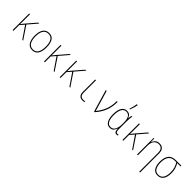

<svg xmlns="http://www.w3.org/2000/svg" viewBox="337 -2441 4325 4325"><g transform="rotate(45 2500.0 -278.5)"><path d="M147 0V-185L235 -286L430 0H458L252 -307L442 -528H411L195 -277Q183 -263 172 -248.5Q161 -234 148 -217H146Q147 -258 147 -295Q147 -332 147 -373V-528H121V0Z M940 -264Q940 -385 897.5 -461Q855 -537 753 -537Q659 -537 609.5 -466Q560 -395 560 -265Q560 -137 607.5 -63.5Q655 10 751 10Q849 10 894.5 -63Q940 -136 940 -264ZM586 -265Q586 -383 627.5 -447.5Q669 -512 753 -512Q842 -512 878 -443Q914 -374 914 -265Q914 -147 875.5 -81Q837 -15 751 -15Q666 -15 626 -82Q586 -149 586 -265Z M1147 0V-185L1235 -286L1430 0H1458L1252 -307L1442 -528H1411L1195 -277Q1183 -263 1172 -248.5Q1161 -234 1148 -217H1146Q1147 -258 1147 -295Q1147 -332 1147 -373V-528H1121V0Z M1647 0V-185L1735 -286L1930 0H1958L1752 -307L1942 -528H1911L1695 -277Q1683 -263 1672 -248.5Q1661 -234 1648 -217H1646Q1647 -258 1647 -295Q1647 -332 1647 -373V-528H1621V0Z M2412 3V-22Q2384 -15 2356 -15Q2303 -15 2276.5 -44Q2250 -73 2250 -143V-528H2224V-136Q2224 10 2354 10Q2388 10 2412 3Z M2737 0Q2832 -104 2885.5 -232.5Q2939 -361 2939 -528H2912Q2912 -368 2862.5 -248Q2813 -128 2733 -36H2731Q2727 -56 2722 -76Q2717 -96 2712 -110L2589 -528H2561L2716 0Z M3255 -606Q3269 -643 3285 -694.5Q3301 -746 3308 -789V-797H3280Q3276 -757 3262 -702Q3248 -647 3237 -614V-606ZM3365 -108H3367Q3367 -45 3383.5 -17.5Q3400 10 3439 10Q3463 10 3477 3V-22Q3462 -15 3442 -15Q3416 -15 3404 -37.5Q3392 -60 3392 -123V-358Q3392 -425 3396.5 -462Q3401 -499 3408 -528H3386Q3378 -506 3372.5 -483.5Q3367 -461 3366 -438H3363Q3333 -538 3232 -538Q3153 -538 3106.5 -469Q3060 -400 3060 -258Q3060 -128 3101.5 -59Q3143 10 3223 10Q3288 10 3320 -28Q3352 -66 3365 -108ZM3087 -258Q3087 -380 3124 -446.5Q3161 -513 3233 -513Q3366 -513 3366 -300V-240Q3366 -146 3332 -80.5Q3298 -15 3224 -15Q3087 -15 3087 -258Z M3647 0V-185L3735 -286L3930 0H3958L3752 -307L3942 -528H3911L3695 -277Q3683 -263 3672 -248.5Q3661 -234 3648 -217H3646Q3647 -258 3647 -295Q3647 -332 3647 -373V-528H3621V0Z M4420 240V-361Q4420 -537 4270 -537Q4199 -537 4161.5 -499Q4124 -461 4110 -416H4108L4105 -528H4085V0H4111V-307Q4111 -411 4156.5 -461.5Q4202 -512 4270 -512Q4329 -512 4361.5 -475.5Q4394 -439 4394 -355V240Z M4932 -253Q4932 -327 4914 -387Q4896 -447 4862 -503H4967V-528H4793Q4671 -528 4615.5 -454Q4560 -380 4560 -252Q4560 -131 4606 -60.5Q4652 10 4743 10Q4833 10 4882.5 -57Q4932 -124 4932 -253ZM4587 -252Q4587 -369 4635 -436Q4683 -503 4795 -503H4834Q4869 -446 4887 -387Q4905 -328 4905 -253Q4905 -138 4864.5 -76.5Q4824 -15 4744 -15Q4665 -15 4626 -78.5Q4587 -142 4587 -252Z"/></g></svg>

Font: Noto Sans Mono UI Condensed Thin
Style: Regular
Weight: 250
Width: 3
Designer: Monotype Design team
Foundry: Monotype Imaging Inc.
Version: 1.000